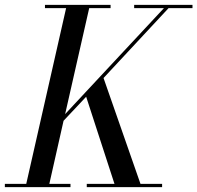

<svg xmlns="http://www.w3.org/2000/svg" viewBox="-60 -770 812 790"><path d="M-40 -13.5V0H230V-13.5H143L201.5 -273L294.5 -372L411 -13.5H297V0H607V-13.5H518L366 -449L633.5 -736.5H732V-750H492V-736.5H614.5L208 -300.5L307 -736.5H395V-750H125V-736.5H212L48 -13.5Z"/></svg>

Font: Bodoni* 16pt
Style: Italic
Weight: 400
Italic angle: -13°
Version: Version 2.3